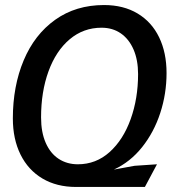

<svg xmlns="http://www.w3.org/2000/svg" viewBox="-20 -730 690 762"><path d="M31 -260Q31 -388 74 -490.5Q117 -593 199 -651.5Q281 -710 393 -710Q470 -710 526 -676.5Q582 -643 611.5 -582Q641 -521 641 -440Q641 -358 616 -281.5Q591 -205 544 -146Q497 -87 432 -57L514 -72L603 -78L555 12H282Q205 12 148.5 -21.5Q92 -55 61.5 -116.5Q31 -178 31 -260ZM289 -78Q361 -78 415 -126.5Q469 -175 498.5 -257Q528 -339 528 -436Q528 -492 510 -533.5Q492 -575 459.5 -597.5Q427 -620 383 -620Q311 -620 256.5 -574Q202 -528 172.5 -447Q143 -366 143 -264Q143 -205 161.5 -163Q180 -121 213 -99.5Q246 -78 289 -78Z"/></svg>

Font: Azeret Mono
Style: Italic
Weight: 400
Italic angle: -12°
Designer: Martin Vácha
Foundry: Displaay
Version: Version 1.000; Glyphs 3.0.3, build 3074